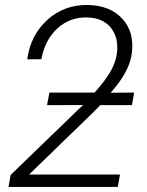

<svg xmlns="http://www.w3.org/2000/svg" viewBox="-20 -741 584 761"><path d="M446.8 0H13.7L22 -47.4L291.5 -308.1L309.6 -324.7L166.5 -324.2L175.8 -374H355Q400.4 -425.3 419.7 -460.7Q439 -496.1 443.4 -529.3Q451.2 -591.3 419.7 -630.6Q388.2 -669.9 326.7 -671.9Q257.3 -673.8 207.8 -628.7Q158.2 -583.5 144 -506.3L87.9 -505.9Q101.1 -602.5 168.2 -662.8Q235.4 -723.1 329.6 -721.2Q416 -719.2 464.1 -667.5Q512.2 -615.7 502.9 -533.7Q496.1 -469.7 440.4 -399.4L418.9 -373.5L511.7 -374L502.9 -324.2H377.4L342.8 -289.1L95.2 -49.3H455.6Z"/></svg>

Font: Roboto Light
Style: Italic
Weight: 300
Italic angle: -12°
Designer: Google
Version: Version 2.134; 2016; ttfautohint (v1.6)